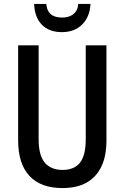

<svg xmlns="http://www.w3.org/2000/svg" viewBox="-20 -944 632 974"><path d="M520 -232Q520 -153 494.5 -99.5Q469 -46 420 -18Q371 10 296 10Q187 10 129.5 -51.5Q72 -113 72 -232V-714H176V-238Q176 -155 207.5 -118.5Q239 -82 297 -82Q357 -82 386 -119Q415 -156 415 -239V-714H520ZM439 -924Q436 -859 397 -820Q358 -781 294 -781Q230 -781 193 -818Q156 -855 153 -924H215Q217 -899 227.5 -883.5Q238 -868 255.5 -861.5Q273 -855 296 -855Q317 -855 334.5 -862Q352 -869 363.5 -884Q375 -899 377 -924Z"/></svg>

Font: Noto Sans Bengali Condensed Medium
Style: Regular
Weight: 500
Width: 3
Designer: Jelle Bosma - Monotype Design Team
Foundry: Monotype Imaging Inc.
Version: Version 2.003